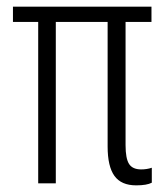

<svg xmlns="http://www.w3.org/2000/svg" viewBox="-20 -552 493 578"><path d="M390 6Q345 6 324.5 -22.5Q304 -51 304 -111V-486H148V0H95V-486H19V-532H436V-486H358V-115Q358 -75 368.5 -58.5Q379 -42 405 -42Q422 -42 437 -47V-2Q422 6 390 6Z"/></svg>

Font: Noto Sans ExtraCondensed Light
Style: Regular
Weight: 300
Width: 2
Designer: Monotype Design Team
Foundry: Monotype Imaging Inc.
Version: Version 2.013; ttfautohint (v1.8.4.7-5d5b)